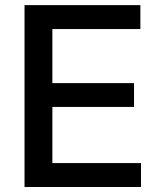

<svg xmlns="http://www.w3.org/2000/svg" viewBox="-20 -748 641 768"><path d="M78.1 0V-727.5H541.5V-631.8H189.5V-415.5H516.1V-320.3H189.5V-95.7H543.9V0Z"/></svg>

Font: Inter 17pt Medium
Style: Regular
Weight: 500
Version: Version 4.001;git-66647c0bb